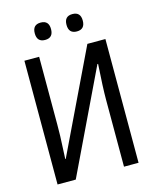

<svg xmlns="http://www.w3.org/2000/svg" viewBox="-130 -983 860 1070"><g transform="rotate(-15 300.0 -448.0)"><path d="M66.9 -713.9H151.9V-323.2Q151.9 -253.9 148.4 -199.2L145 -126H147.9L430.2 -713.9H534.2V0H450.2V-387.2Q450.2 -455.6 459 -590.8H455.1L171.9 0H66.9ZM209 -896Q255.9 -896 255.9 -846.2Q255.9 -795.9 209 -795.9Q162.1 -795.9 162.1 -846.2Q162.1 -896 209 -896ZM392.1 -896Q439 -896 439 -846.2Q439 -795.9 392.1 -795.9Q345.2 -795.9 345.2 -846.2Q345.2 -896 392.1 -896Z"/></g></svg>

Font: Noto Mono
Style: Regular
Weight: 400
Designer: Monotype Design Team
Foundry: Monotype Imaging Inc.
Version: Version 1.00